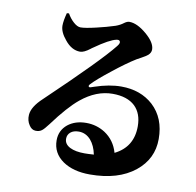

<svg xmlns="http://www.w3.org/2000/svg" viewBox="-86 -849 997 976"><g transform="rotate(10 412.0 -360.5)"><path d="M440 39Q354 39 300 2Q244 -37 244 -103Q244 -154 283 -186Q321 -216 378 -216Q431 -216 475 -188Q527 -154 545 -91Q638 -137 638 -244Q638 -310 600 -347Q560 -385 484 -385Q400 -385 322 -321Q267 -276 194 -177Q173 -149 162 -141Q149 -131 129 -132Q109 -133 96 -154Q81 -176 83 -206Q86 -248 139 -297Q397 -543 464 -628Q478 -645 473 -654Q469 -662 455 -659Q420 -652 345 -599Q341 -596 339 -595Q337 -594 334 -591Q303 -567 283 -567Q239 -567 204 -611Q172 -649 172 -682Q172 -707 183 -748L194 -749Q208 -724 227 -707Q247 -689 264 -689Q288 -689 343 -702Q395 -714 438 -728Q461 -736 479 -750Q493 -760 504 -760Q544 -760 593 -718.5Q642 -677 642 -641Q642 -625 628 -612Q619 -604 595 -591Q580 -583 573 -579Q524 -549 454 -493Q388 -441 363 -414Q355 -406 357 -401Q359 -396 367 -398Q372 -399 385 -404Q459 -429 521 -429Q621 -429 686 -370Q754 -307 754 -199Q754 -96 672 -30Q586 39 440 39ZM395 -62Q413 -62 443 -64Q434 -109 410 -137Q384 -166 348 -166Q321 -166 305.5 -153Q290 -140 290 -119Q290 -91 320 -76Q348 -62 395 -62Z"/></g></svg>

Font: GenRyuMin TW H
Style: Regular
Weight: 900
Version: Version 1.501;PS 1;hotconv 16.6.51;makeotf.lib2.5.65220